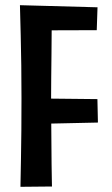

<svg xmlns="http://www.w3.org/2000/svg" viewBox="-20 -728 434 747"><path d="M59.6 -1.2Q59.6 -1.2 60.1 -30.7Q60.6 -60.2 61.6 -109.8Q62.6 -159.4 63.1 -221.1Q63.6 -282.8 63.6 -346.2Q63.6 -410.2 62.8 -474.1Q62 -538 60.6 -591Q59.2 -644 58.4 -675.9Q57.6 -707.8 57.6 -707.8L182.2 -695.4Q182.2 -695.4 181.7 -670.6Q181.2 -645.8 181 -605.7Q180.8 -565.6 180.3 -518.3Q179.8 -471 179.3 -425.7Q178.8 -380.4 178.8 -345.4Q178.8 -308.6 179.3 -263.4Q179.8 -218.2 180 -172.2Q180.2 -126.2 180.7 -87.8Q181.2 -49.4 181.7 -25.9Q182.2 -2.4 182.2 -2.4ZM114.4 -245.8V-345L359 -342.4L361 -251.2ZM108.4 -609.8 57.6 -707.8 359.4 -699.6 356.4 -610.6Z"/></svg>

Font: Truculenta
Style: Regular
Weight: 400
Designer: Ivan Castro, Eva Sanz & Omnibus-Type Team
Foundry: Omnibus-Type
Version: Version 1.002